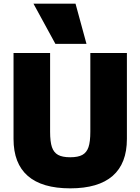

<svg xmlns="http://www.w3.org/2000/svg" viewBox="-20 -1020 768 1050"><path d="M54 -260V-730H254V-300Q254 -245 264 -215.5Q274 -186 297.5 -173Q321 -160 364 -160Q407 -160 430.5 -173Q454 -186 464 -215.5Q474 -245 474 -300V-730H674V-260Q674 -126 596 -58Q518 10 364 10Q210 10 132 -58Q54 -126 54 -260ZM163 -1000H393L453 -780H283Z"/></svg>

Font: Enso Black
Style: Regular
Weight: 900
Designer: Coji Morishita
Foundry: UNDERFOREST DESIGN
Version: Version 1.000